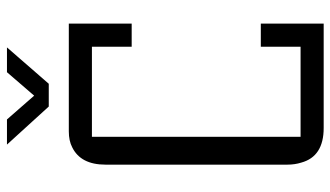

<svg xmlns="http://www.w3.org/2000/svg" viewBox="-224 -748 972 565"><g transform="rotate(-90 262.5 -466.0)"><path d="M407 -185H475V0H168Q84 0 66 -66Q60 -85 60 -107V-642Q60 -715 111 -740Q130 -750 158 -750H475V-565H407V-682H142V-68H407ZM298 -809H231L119 -932H193L263 -852L332 -932H405Z"/></g></svg>

Font: Kelly Slab
Style: Regular
Weight: 400
Designer: Denis Masharov
Foundry: Denis Masharov
Version: Version 1.001